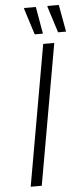

<svg xmlns="http://www.w3.org/2000/svg" viewBox="-59 -901 407 933"><g transform="rotate(-5 144.5 -434.0)"><path d="M52 0 173 -686H227L106 0ZM136 -736 95 -865 97 -868H153L176 -736ZM250 -736 209 -865 211 -868H265L289 -736Z"/></g></svg>

Font: Archivo SemiBold Thin
Style: Italic
Weight: 250
Italic angle: -10°
Version: Version 2.001